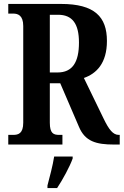

<svg xmlns="http://www.w3.org/2000/svg" viewBox="-20 -734 628 975"><path d="M22 0H297V-49H281C252 -49 233 -56 233 -111V-311H286L381 -90C412 -16 468 0 559 0H588V-49H583C554 -49 533 -76 506 -132L406 -338C469 -360 523 -412 523 -526C523 -649 460 -714 290 -714H22V-665H47C70 -665 98 -657 98 -602V-111C98 -56 73 -49 47 -49H22ZM272 -366H233V-659H275C347 -659 381 -614 381 -518C381 -418 348 -366 272 -366ZM221 208V221H270C298 179 334 113 349 71V61H255C248 107 232 166 221 208Z"/></svg>

Font: Noto Serif Bengali ExtraCondensed
Style: Regular
Weight: 400
Width: 2
Designer: Juan Bruce, Universal Thirst, Indian Type Foundry and the Monotype Design Team.
Foundry: Monotype Imaging Inc.
Version: Version 2.003